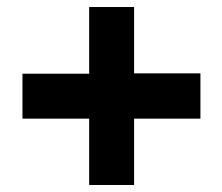

<svg xmlns="http://www.w3.org/2000/svg" viewBox="-20 -647 633 547"><path d="M551 -438H362V-627H234V-437H44V-309H234V-120H362V-309H551Z"/></svg>

Font: Bisquit Text
Style: Bold
Weight: 800
Version: Version 1.004;Glyphs 3.2.3 (3260)